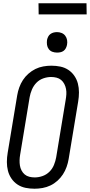

<svg xmlns="http://www.w3.org/2000/svg" viewBox="-20 -1144 549 1172"><path d="M191 8Q162 8 135.5 2.5Q109 -3 87 -17.5Q65 -32 50 -54Q35 -76 28.5 -101.5Q22 -127 22 -155Q22 -183 27 -212L85 -562Q89 -586 97.5 -610Q106 -634 120 -655.5Q134 -677 154 -694.5Q174 -712 196.5 -723Q219 -734 244 -738.5Q269 -743 293 -743Q322 -743 348.5 -737.5Q375 -732 397 -717.5Q419 -703 434 -681Q449 -659 455.5 -633.5Q462 -608 462 -580Q462 -552 457 -523L399 -173Q395 -149 386.5 -125Q378 -101 364 -79.5Q350 -58 330.5 -40.5Q311 -23 288 -12Q265 -1 240 3.5Q215 8 191 8ZM192 -61Q216 -61 240 -69.5Q264 -78 282 -96Q300 -114 309.5 -137.5Q319 -161 323 -184L381 -535Q384 -552 385 -568.5Q386 -585 383 -601Q380 -617 372.5 -631.5Q365 -646 353 -656Q341 -666 325 -670Q309 -674 292 -674Q268 -674 244 -665.5Q220 -657 202.5 -639Q185 -621 175 -597.5Q165 -574 161 -551L103 -200Q100 -183 99.5 -166.5Q99 -150 101.5 -134Q104 -118 111.5 -103.5Q119 -89 131 -79Q143 -69 159 -65Q175 -61 192 -61ZM328 -823Q313 -823 299.5 -828Q286 -833 277.5 -844.5Q269 -856 267 -870.5Q265 -885 267 -900Q269 -910 274 -920Q279 -930 288 -936.5Q297 -943 307.5 -945.5Q318 -948 328 -948Q343 -948 356.5 -942.5Q370 -937 378.5 -925.5Q387 -914 389.5 -899.5Q392 -885 389 -870Q387 -860 382 -850Q377 -840 368 -833.5Q359 -827 348.5 -825Q338 -823 328 -823ZM216 -1056 215 -1124H508L509 -1056Z"/></svg>

Font: Iosevka QP
Style: Italic
Weight: 400
Italic angle: -9°
Designer: Belleve Invis
Foundry: Belleve Invis
Version: Version 20.0.0; ttfautohint (v1.8.4)